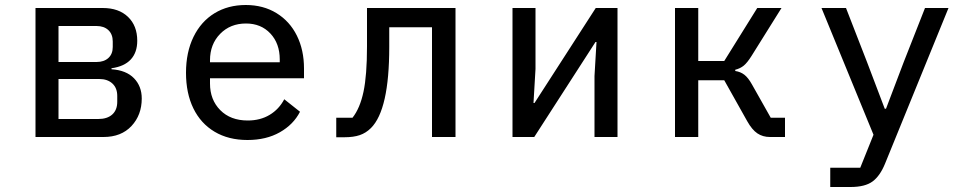

<svg xmlns="http://www.w3.org/2000/svg" viewBox="-20 -548 3880 768"><path d="M122 -516H391Q455 -516 492 -480.5Q529 -445 529 -385Q529 -338 503 -310Q477 -282 426 -275V-271Q485 -267 516 -235Q547 -203 547 -154Q547 -88 506 -44Q465 0 394 0H122ZM373 -72Q409 -72 429 -90Q449 -108 449 -141V-164Q449 -196 429.5 -214Q410 -232 377 -232H214V-72ZM366 -300Q396 -300 413.5 -316Q431 -332 431 -360V-382Q431 -411 413.5 -427.5Q396 -444 366 -444H214V-300Z M724 -257Q724 -339 754 -400.5Q784 -462 838 -495Q892 -528 963 -528Q1033 -528 1086 -495.5Q1139 -463 1167.5 -405.5Q1196 -348 1196 -274V-235H820V-214Q820 -149 861 -107.5Q902 -66 971 -66Q1021 -66 1058.5 -88.5Q1096 -111 1117 -151L1180 -101Q1154 -50 1099.5 -19Q1045 12 970 12Q894 12 838.5 -21Q783 -54 753.5 -114.5Q724 -175 724 -257ZM1099 -299V-310Q1099 -374 1061.5 -414Q1024 -454 964 -454Q901 -454 860.5 -412.5Q820 -371 820 -307V-299Z M1325 -77H1390Q1420 -115 1434 -181Q1448 -247 1448 -362V-516H1802V0H1708V-439H1537V-360Q1537 -109 1464 -36Q1444 -16 1419 -7.5Q1394 1 1358 1H1325Z M2030 -516H2122V-272L2114 -136H2118L2363 -516H2450V0H2358V-244L2366 -380H2362L2117 0H2030Z M2680 -516H2773V-304H2877L3009 -516H3106L2986 -324Q2969 -297 2955 -285.5Q2941 -274 2921 -269V-264Q2942 -261 2957.5 -249Q2973 -237 2988 -210L3063 -77H3120V0H3060Q3031 0 3009.5 -14.5Q2988 -29 2969 -63L2877 -227H2773V0H2680Z M3680 -516H3774L3520 107Q3500 156 3470 178Q3440 200 3382 200H3301V123H3421L3474 -9L3266 -516H3364L3448 -300L3519 -113H3524L3595 -300Z"/></svg>

Font: Writer
Style: Regular
Weight: 400
Monospace: yes
Designer: Mike Abbink, Paul van der Laan, Pieter van Rosmalen
Foundry: Bold Monday
Version: Version 2.001 2020